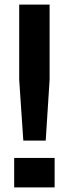

<svg xmlns="http://www.w3.org/2000/svg" viewBox="-20 -820 301 840"><path d="M82 -205 64 -471V-800H197V-471L180 -205ZM42 0V-129H219V0Z"/></svg>

Font: Big Shoulders Text ExtraBold
Style: Regular
Weight: 800
Designer: Patric King
Foundry: XO Type Co
Version: Version 1.000; ttfautohint (v1.8.2)